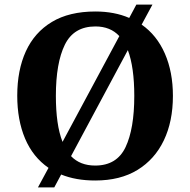

<svg xmlns="http://www.w3.org/2000/svg" viewBox="-20 -775 827 835"><path d="M191 -45Q123 -92 89 -172.5Q55 -253 55 -359Q55 -470 92.5 -552Q130 -634 205.5 -679.5Q281 -725 395 -725Q436 -725 473 -718Q510 -711 542 -697L573 -755H643L596 -668Q662 -622 697 -542Q732 -462 732 -358Q732 -247 692.5 -164.5Q653 -82 578 -36Q503 10 394 10Q310 10 246 -16L216 40H145ZM394 -55Q488 -55 526 -135Q564 -215 564 -358Q564 -420 557 -470Q550 -520 536 -557L289 -96Q328 -55 394 -55ZM499 -618Q460 -660 395 -660Q301 -660 262 -580.5Q223 -501 223 -358Q223 -296 230 -246Q237 -196 252 -158Z"/></svg>

Font: Noto Serif Test
Style: Regular
Weight: 400
Version: Version 1.000